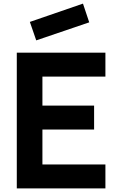

<svg xmlns="http://www.w3.org/2000/svg" viewBox="-20 -1041 654 1061"><path d="M473.1 -917.5 180.2 -817.9 145 -919.9 438.5 -1021ZM562.5 -617.7H214.4V-457.5H500V-325.2H214.4V-132.3H562.5V0H72.8V-750H562.5Z"/></svg>

Font: Manrope3 ExtraBold
Style: Bold
Weight: 800
Width: 4
Designer: Mikhail Sharanda
Foundry: Mikhail Sharanda
Version: Version 3.000;PS 003.000;hotconv 1.0.88;makeotf.lib2.5.64775